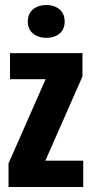

<svg xmlns="http://www.w3.org/2000/svg" viewBox="-20 -746 367 766"><path d="M14 0V-94L162 -430H20V-534H309V-441L161 -105H312V0ZM165 -595Q133 -595 112 -612Q91 -629 91 -660Q91 -692 112 -709Q133 -726 165 -726Q196 -726 217 -709Q238 -692 238 -660Q238 -629 217.5 -612Q197 -595 165 -595Z"/></svg>

Font: Mona Sans Condensed
Style: Bold
Weight: 700
Width: 3
Designer: Deni Anggara
Foundry: GitHub
Version: Version 2.000